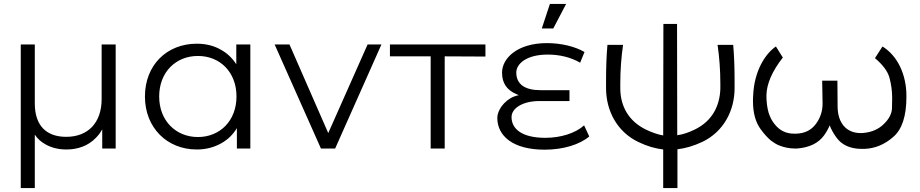

<svg xmlns="http://www.w3.org/2000/svg" viewBox="-20 -751 4651 971"><path d="M156 200V-70C170 -49 188 -33 210 -21C240 -4 275 5 316 5C373 5 425 -13 464 -53C477 -66 488 -80 497 -97V0H565V-526H494V-250C494 -129 424 -59 315 -59C214 -59 156 -116 156 -228V-526H85V200Z M975 5C1022 5 1063 -6 1100 -27C1132 -45 1158 -70 1178 -103V0H1246V-526H1175V-426C1155 -457 1129 -482 1098 -499C1062 -520 1021 -530 975 -530C825 -530 713 -423 713 -263C713 -105 825 5 975 5ZM981 -58C870 -58 785 -140 785 -263C785 -387 870 -468 981 -468C1092 -468 1176 -387 1176 -263C1176 -140 1092 -58 981 -58Z M1675 0 1909 -526H1839L1640 -78L1444 -526H1369L1603 0Z M2229 0V-466L2435 -465V-526H1952V-466H2158V0Z M2778 -607 2843 -731H2761L2720 -607ZM2934 -117C2890 -77 2815 -54 2738 -54C2621 -54 2567 -98 2567 -159C2567 -204 2624 -240 2708 -240H2860V-295H2712C2635 -295 2591 -325 2591 -384C2591 -428 2642 -475 2750 -475C2809 -475 2865 -462 2914 -434L2936 -488C2888 -516 2818 -533 2746 -533C2596 -533 2519 -456 2519 -384C2519 -329 2544 -296 2591 -275C2595 -274 2599 -272 2604 -270C2596 -268 2588 -266 2580 -263C2528 -242 2495 -192 2495 -155C2495 -63 2575 6 2734 6C2829 6 2912 -20 2960 -61Z M3335 -630 3334 -66C3306 -71 3277 -81 3246 -96C3158 -139 3118 -215 3117 -302V-328C3117 -397 3122 -462 3131 -524H3052C3047 -468 3045 -408 3045 -345V-302C3046 -191 3100 -85 3208 -33C3251 -12 3293 0 3334 5V200H3406V4C3447 -1 3488 -13 3531 -33C3640 -85 3694 -191 3695 -302V-345C3695 -408 3693 -468 3688 -524H3609C3618 -462 3623 -397 3623 -328V-302C3620 -215 3582 -139 3494 -96C3463 -81 3434 -71 3405 -67L3404 -630Z M4405 -457C4444 -424 4469 -391 4478 -359C4487 -326 4492 -291 4492 -254C4492 -247 4492 -230 4491 -203C4490 -176 4476 -149 4450 -124C4424 -98 4390 -83 4349 -79C4343 -78 4337 -78 4332 -78C4264 -78 4216 -125 4216 -214L4215 -343H4138L4140 -227C4140 -189 4129 -155 4106 -124C4083 -93 4050 -76 4006 -75H3996C3954 -75 3921 -92 3896 -125C3883 -141 3874 -160 3867 -181C3860 -206 3856 -235 3856 -268C3857 -327 3885 -391 3939 -460L3904 -516C3851 -480 3794 -393 3789 -268C3788 -258 3788 -249 3788 -240C3788 -180 3801 -132 3828 -96C3845 -73 3862 -54 3879 -40C3892 -30 3905 -22 3919 -16C3946 -5 3973 0 3999 0H4012C4075 -5 4120 -28 4148 -67C4160 -84 4169 -100 4176 -117C4183 -98 4194 -78 4209 -57C4236 -18 4280 2 4339 2H4351C4405 0 4454 -20 4498 -59C4542 -97 4564 -164 4564 -261V-266C4564 -370 4522 -467 4443 -516Z"/></svg>

Font: Montserrat Z
Style: Regular
Weight: 400
Designer: Julieta Ulanovsky
Foundry: Julieta Ulanovsky
Version: Version 8.000